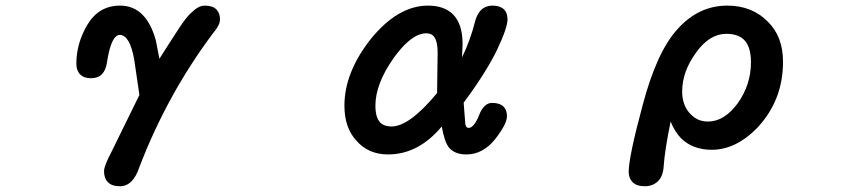

<svg xmlns="http://www.w3.org/2000/svg" viewBox="-20 -518 3040 684"><path d="M350.6 91.8Q350.6 73.2 377.9 21.5L476.6 -179.7L458 -306.6Q442.4 -393.6 406.2 -393.6Q400.4 -393.6 397 -391.1Q393.6 -388.7 391.6 -386.7Q372.1 -367.2 361.3 -296.9Q357.4 -268.6 343.3 -253.9Q329.1 -239.3 304.2 -239.3Q279.3 -239.3 265.6 -252.9Q252 -266.6 252 -291Q252 -362.3 290 -427.7Q331.1 -498 407.2 -498Q455.1 -498 486.8 -466.3Q518.6 -434.6 535.2 -374Q535.2 -373 547.9 -308.6Q574.2 -350.6 618.2 -418Q640.6 -452.1 656.7 -468.3Q672.9 -484.4 685.1 -491.2Q697.3 -498 709 -498Q737.3 -498 750.5 -484.9Q763.7 -471.7 763.7 -449.2Q763.7 -438.5 757.8 -426.8Q752 -415 740.2 -401.4Q576.2 -182.6 476.6 77.1Q454.1 145.5 407.2 145.5Q378.9 145.5 364.7 131.3Q350.6 117.2 350.6 91.8Z M1553.7 -67.4Q1470.7 32.2 1362.3 32.2Q1292 32.2 1249 -17.6Q1207 -63.5 1207 -141.6Q1207 -259.8 1300.8 -378.9Q1397.5 -498 1504.9 -498Q1562.5 -498 1593.8 -466.8Q1627.9 -432.6 1627.9 -361.3Q1627.9 -361.3 1626 -313.5Q1655.3 -374 1671.9 -439.5Q1682.6 -482.4 1711.9 -494.1Q1721.7 -498 1733.4 -498Q1781.2 -498 1787.1 -460Q1788.1 -455.1 1788.1 -450.2Q1788.1 -418 1749 -336.9Q1709 -255.9 1631.8 -152.3L1637.7 -75.2Q1639.6 -68.4 1642.1 -65.4Q1644.5 -62.5 1650.9 -62.5Q1657.2 -62.5 1665 -70.3Q1676.8 -82 1687.5 -109.4Q1694.3 -127.9 1706.1 -139.6Q1717.8 -151.4 1732.4 -151.4Q1773.4 -151.4 1783.2 -123Q1786.1 -114.3 1786.1 -104.5Q1786.1 -76.2 1744.1 -22.5Q1700.2 32.2 1641.6 32.2Q1598.6 32.2 1578.1 5.9Q1563.5 -13.7 1553.7 -67.4ZM1523.4 -390.6Q1514.6 -399.4 1498 -399.4Q1481.4 -399.4 1461.9 -389.6Q1423.8 -369.1 1381.8 -310.5Q1317.4 -218.8 1317.4 -141.6Q1317.4 -98.6 1335 -81.1Q1348.6 -67.4 1375 -67.4Q1438.5 -67.4 1537.1 -186.5L1539.1 -329.1Q1539.1 -375 1523.4 -390.6Z M2219.7 94.7Q2219.7 41 2269.5 -143.6Q2319.3 -332 2392.6 -413.1Q2467.8 -498 2571.3 -498Q2659.2 -498 2715.8 -440.4Q2769.5 -387.7 2769.5 -297.9Q2769.5 -170.9 2691.4 -78.1Q2683.6 -68.4 2672.9 -57.6Q2598.6 15.6 2515.6 15.6Q2448.2 15.6 2406.2 -25.4Q2383.8 -48.8 2369.1 -85Q2348.6 15.6 2344.7 70.3Q2342.8 109.4 2324.2 127.4Q2305.7 145.5 2277.3 145.5Q2248 145.5 2233.9 131.3Q2219.7 117.2 2219.7 94.7ZM2655.3 -295.9Q2655.3 -351.6 2630.9 -376Q2609.4 -397.5 2567.4 -397.5Q2507.8 -397.5 2460 -331.1Q2434.6 -295.9 2422.4 -261.7Q2410.2 -227.5 2410.2 -191.4Q2410.2 -145.5 2436.5 -115.2Q2440.4 -111.3 2443.4 -108.4Q2466.8 -85 2502 -85Q2560.5 -85 2608.4 -150.4Q2655.3 -216.8 2655.3 -295.9Z"/></svg>

Font: FakePearl
Style: SemiBold
Weight: 400
Version: Version 1.2